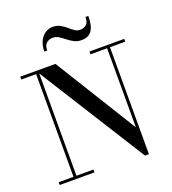

<svg xmlns="http://www.w3.org/2000/svg" viewBox="-172 -1110 1120 1249"><g transform="rotate(-20 388.0 -486.0)"><path d="M151.5 -750V-19.5H269V0H28.5V-19.5H131V-730.5H28.5V-750ZM748 -750V-730.5H642.5V10H615.5L137.5 -750H272L622.5 -183V-730.5H507.5V-750ZM485.5 -837Q456.5 -837 434 -849Q411.5 -861 392.2 -876.5Q373 -892 354 -904Q335 -916 312.5 -916Q288 -916 269.8 -901Q251.5 -886 251.5 -850H231.5Q231.5 -892.5 246.5 -922.2Q261.5 -952 285.2 -967.2Q309 -982.5 335.5 -982.5Q366 -982.5 387.8 -970.5Q409.5 -958.5 427.2 -943Q445 -927.5 461.8 -915.5Q478.5 -903.5 498.5 -903.5Q526.5 -903.5 543.2 -918.8Q560 -934 560 -970H579.5Q579.5 -923 569 -893.5Q558.5 -864 537.8 -850.5Q517 -837 485.5 -837Z"/></g></svg>

Font: Bodoni Moda Medium
Style: Regular
Weight: 500
Designer: Owen Earl
Foundry: indestructible type
Version: Version 2.005